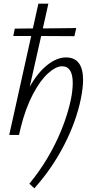

<svg xmlns="http://www.w3.org/2000/svg" viewBox="-20 -731 513 1040"><path d="M430 -298Q430 -256 418 -196Q393 -73 327.5 54.5Q262 182 166 289L139 264Q221 165 279.5 46.5Q338 -72 364 -192Q374 -242 374 -282Q374 -372 316 -372Q283 -372 240.5 -334Q198 -296 158.5 -221Q119 -146 93 -43L83 0H30L149 -536H52L60 -576L158 -577L188 -711H242L212 -577L393 -579L383 -535L203 -536L141 -261Q185 -339 237 -379.5Q289 -420 337 -420Q430 -420 430 -298Z"/></svg>

Font: Ysabeau Infant Semilight
Style: Italic
Weight: 300
Italic angle: -12°
Designer: Christian Thalmann (Catharsis Fonts)
Version: Version 0.003